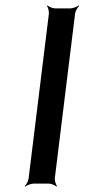

<svg xmlns="http://www.w3.org/2000/svg" viewBox="-20 -680 313 711"><path d="M183 -20 258 -629C259 -638 267 -653 273 -658L271 -660C265 -655 250 -649 241 -649H184C175 -649 160 -655 156 -660L154 -658C158 -653 162 -638 161 -629L86 -20C85 -11 78 4 72 9L74 11C79 6 95 0 104 0H161C170 0 184 6 189 11L191 9C187 4 182 -11 183 -20Z"/></svg>

Font: Gamestation Storm Oblique 
Style: Italic
Weight: 400
Designer: Jonas Hecksher
Foundry: Jonas Hecksher, Playtypeª, e-types AS
Version: Version 1.003